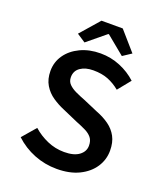

<svg xmlns="http://www.w3.org/2000/svg" viewBox="-153 -939 905 1053"><g transform="rotate(20 300.0 -412.0)"><path d="M302 12Q233 12 170 -13Q107 -38 58 -84L126 -163Q163 -130 210 -109.5Q257 -89 309 -89Q366 -89 396 -111.5Q426 -134 426 -168Q426 -197 412 -214.5Q398 -232 373.5 -244Q349 -256 316 -269L227 -308Q193 -322 160.5 -344Q128 -366 107.5 -400Q87 -434 87 -482Q87 -534 116 -575.5Q145 -617 196.5 -641.5Q248 -666 314 -666Q374 -666 428.5 -643.5Q483 -621 524 -583L464 -509Q431 -536 394.5 -550.5Q358 -565 308 -565Q262 -565 233 -545Q204 -525 204 -488Q204 -463 220 -447Q236 -431 261.5 -419Q287 -407 316 -396L402 -359Q444 -343 476 -320Q508 -297 526 -263.5Q544 -230 544 -182Q544 -129 515 -85Q486 -41 432 -14.5Q378 12 302 12ZM209 -692 159 -725 256 -836H380L477 -725L427 -692L320 -780H316Z"/></g></svg>

Font: Source Code Pro SemiBold
Style: Regular
Weight: 600
Monospace: yes
Designer: Paul D. Hunt, Teo Tuominen
Foundry: Adobe Systems Incorporated
Version: Version 1.018;hotconv 1.0.116;makeotfexe 2.5.65601